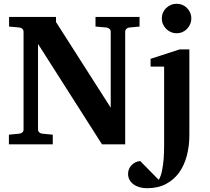

<svg xmlns="http://www.w3.org/2000/svg" viewBox="-20 -760 1108 1011"><path d="M661.1 -615.2Q652.8 -614.3 646 -608.4Q639.2 -602.5 639.2 -592.8V0H517.1L180.2 -528.8V-78.1Q180.2 -68.4 187 -62.7Q193.8 -57.1 202.1 -56.2L257.8 -50.8V0H26.9V-50.8L82 -56.2Q91.3 -57.1 97.7 -62.7Q104 -68.4 104 -78.1V-592.8Q104 -602.5 97.7 -608.4Q91.3 -614.3 82 -615.2L27.8 -620.1V-670.9H274.9V-644L563 -192.9V-592.8Q563 -602.5 555.9 -608.4Q548.8 -614.3 540 -615.2L482.9 -620.1V-670.9H714.8V-620.1ZM977.1 -46.9Q977.1 7.8 963.9 59.1Q950.7 110.4 922.4 149.9Q895 187 853.5 209Q812 231 753.9 231Q733.9 231 715.8 226.1Q697.8 221.2 684.1 211.4Q670.4 201.7 662.4 187.5Q654.3 173.3 654.3 154.8Q654.3 141.6 659.4 129.9Q664.6 118.2 673.3 109.1Q682.1 100.1 693.8 94.5Q705.6 88.9 718.3 87.9L815.9 187Q821.8 177.7 826.2 164.8Q830.6 151.9 833.5 137.2Q836.4 122.6 838.4 107.2Q840.3 91.8 841.8 77.1Q844.2 43 844.2 4.9V-409.2H772.9V-450.2L926.3 -500H977.1ZM987.3 -663.1Q987.3 -647 981.2 -632.8Q975.1 -618.7 964.8 -607.9Q954.6 -597.2 940.4 -591.1Q926.3 -585 910.2 -585Q894 -585 879.9 -591.1Q865.7 -597.2 855 -607.9Q844.2 -618.7 838.1 -632.8Q832 -647 832 -663.1Q832 -679.2 838.1 -693.4Q844.2 -707.5 855 -717.8Q865.7 -728 879.9 -734.1Q894 -740.2 910.2 -740.2Q926.3 -740.2 940.4 -734.1Q954.6 -728 964.8 -717.8Q975.1 -707.5 981.2 -693.4Q987.3 -679.2 987.3 -663.1Z"/></svg>

Font: Charis SIL
Style: Bold
Weight: 700
Foundry: SIL International
Version: Version 4.112